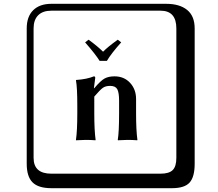

<svg xmlns="http://www.w3.org/2000/svg" viewBox="-20 -774 1140 1006"><path d="M540 -455H502Q481 -489 426 -552L444 -566Q491 -532 520 -503Q543 -527 597 -566L615 -552Q563 -494 540 -455ZM693 -180Q693 -91 700 -41L699 -39Q674 -41 648 -41L598 -39L597 -41Q604 -82 604 -180V-246Q604 -289 594.5 -306.5Q585 -324 557 -324Q533 -324 518.5 -313.5Q504 -303 474 -268V-180Q474 -91 481 -41L480 -39Q455 -41 430 -41L378 -39V-41Q385 -89 385 -180V-221Q385 -316 378 -353L379 -355Q436 -359 472 -374Q479 -374 479 -366L472 -312H474Q508 -352 528.5 -363Q549 -374 580 -374Q630 -374 661.5 -340Q693 -306 693 -255ZM249 -718Q204 -718 180 -694Q156 -670 156 -625V53Q156 136 249 136H821Q866 136 885 117Q904 98 904 53V-625Q904 -718 821 -718ZM1000 84Q1000 153 973.5 182.5Q947 212 881 212H249Q181 212 150.5 181.5Q120 151 120 84V-625Q120 -687 154 -720.5Q188 -754 249 -754H851Q921 -754 960.5 -722Q1000 -690 1000 -625Z"/></svg>

Font: Libertinus Keyboard
Style: Regular
Weight: 700
Designer: Philipp H. Poll
Foundry: Khaled Hosny
Version: Version 6.7